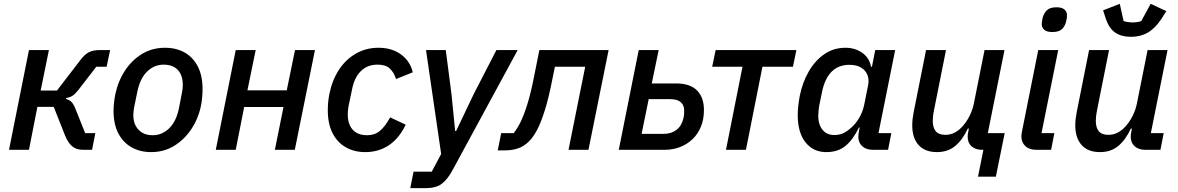

<svg xmlns="http://www.w3.org/2000/svg" viewBox="-20 -781 6144 1001"><path d="M27 0 131 -520H235L192 -309H277L400 -469Q421 -497 443 -508.5Q465 -520 500 -520H554L536 -433H482L387 -310Q371 -290 357.5 -281.5Q344 -273 325 -270L324 -265Q341 -261 352.5 -249.5Q364 -238 374 -212L424 -87H477L460 0H413Q377 0 355.5 -19Q334 -38 319 -75L260 -224H175L131 0Z M768 12Q710 12 666 -13Q622 -38 597 -85.5Q572 -133 572 -203Q572 -225 574.5 -246.5Q577 -268 581 -289Q596 -359 632 -413.5Q668 -468 721 -500Q774 -532 840 -532Q899 -532 943 -507Q987 -482 1011.5 -434Q1036 -386 1036 -317Q1036 -295 1034 -273.5Q1032 -252 1028 -231Q1014 -162 977 -107Q940 -52 887 -20Q834 12 768 12ZM776 -76Q825 -76 862 -112Q899 -148 913 -217L929 -300Q931 -309 932 -319Q933 -329 933 -339Q933 -371 922 -394.5Q911 -418 888.5 -431Q866 -444 833 -444Q784 -444 747 -408Q710 -372 696 -303L679 -220Q678 -212 676.5 -201.5Q675 -191 675 -181Q675 -149 687 -126Q699 -103 721 -89.5Q743 -76 776 -76Z M1105 0 1209 -520H1313L1270 -310H1475L1518 -520H1622L1517 0H1413L1458 -223H1253L1209 0Z M1884 12Q1827 12 1783 -13Q1739 -38 1714 -86.5Q1689 -135 1689 -206Q1689 -228 1691 -249Q1693 -270 1697 -290Q1711 -361 1746 -415.5Q1781 -470 1834.5 -501Q1888 -532 1953 -532Q2024 -532 2071.5 -496.5Q2119 -461 2132 -404L2045 -369Q2033 -405 2011.5 -424.5Q1990 -444 1949 -444Q1895 -444 1861 -410Q1827 -376 1815 -313L1797 -227Q1795 -216 1794 -204.5Q1793 -193 1793 -183Q1793 -152 1804 -127.5Q1815 -103 1837.5 -89.5Q1860 -76 1894 -76Q1933 -76 1960 -98Q1987 -120 2014 -169L2095 -131Q2062 -61 2008.5 -24.5Q1955 12 1884 12Z M2449 -289 2568 -520H2679L2341 103Q2314 154 2283.5 177Q2253 200 2198 200H2119L2136 114H2231L2280 22L2201 -520H2304L2334 -289L2353 -98H2358Z M2575 3 2593 -87H2658Q2677 -110 2694.5 -146Q2712 -182 2729 -236.5Q2746 -291 2762 -370L2792 -520H3153L3048 0H2944L3031 -433H2873L2861 -374Q2841 -271 2820.5 -206Q2800 -141 2780 -103.5Q2760 -66 2739 -45Q2712 -18 2681 -7.5Q2650 3 2612 3Z M3206 0 3310 -520H3414L3378 -346H3505Q3578 -346 3614 -309.5Q3650 -273 3650 -208Q3650 -159 3634.5 -121Q3619 -83 3591 -56Q3563 -29 3526 -14.5Q3489 0 3445 0ZM3325 -83H3439Q3480 -83 3507 -104Q3534 -125 3543 -164Q3546 -176 3546.5 -185.5Q3547 -195 3547 -205Q3547 -232 3529.5 -248Q3512 -264 3475 -264H3362Z M3765 0 3851 -433H3693L3711 -520H4132L4114 -433H3955L3869 0Z M4610 0H4531Q4496 0 4475.5 -18.5Q4455 -37 4455 -68Q4455 -75 4456 -83Q4457 -91 4458 -97L4462 -116H4458Q4427 -52 4387.5 -20Q4348 12 4289 12Q4241 12 4207.5 -12Q4174 -36 4156.5 -78.5Q4139 -121 4139 -179Q4139 -205 4142 -231Q4145 -257 4150 -283Q4164 -352 4196.5 -408.5Q4229 -465 4277.5 -498.5Q4326 -532 4388 -532Q4438 -532 4475.5 -505.5Q4513 -479 4521 -433H4526L4543 -520H4647L4560 -87H4627ZM4330 -77Q4362 -77 4386 -91.5Q4410 -106 4430 -127Q4452 -150 4466.5 -179.5Q4481 -209 4487 -242L4506 -337Q4512 -366 4502.5 -390Q4493 -414 4469.5 -428.5Q4446 -443 4408 -443Q4351 -443 4315.5 -407Q4280 -371 4266 -303L4251 -230Q4249 -218 4247.5 -203Q4246 -188 4246 -176Q4246 -148 4255.5 -125.5Q4265 -103 4283.5 -90Q4302 -77 4330 -77Z M5079 140 5107 0H5099Q5066 0 5045.5 -18Q5025 -36 5025 -68Q5025 -75 5026 -83Q5027 -91 5029 -98L5031 -111H5026Q4998 -51 4959.5 -19.5Q4921 12 4865 12Q4802 12 4769 -25Q4736 -62 4736 -128Q4736 -145 4738 -162Q4740 -179 4744 -199L4808 -520H4912L4849 -204Q4846 -190 4844.5 -175.5Q4843 -161 4843 -151Q4843 -116 4858.5 -97Q4874 -78 4908 -78Q4935 -78 4957 -89.5Q4979 -101 4998 -122Q5021 -148 5036 -179Q5051 -210 5057 -240L5113 -520H5217L5130 -87H5218L5172 140Z M5466 -614Q5437 -614 5424 -626Q5411 -638 5411 -656Q5411 -662 5412.5 -669.5Q5414 -677 5416 -689Q5422 -711 5437.5 -727Q5453 -743 5488 -743Q5517 -743 5530 -731Q5543 -719 5543 -701Q5543 -695 5542 -687Q5541 -679 5538 -668Q5533 -646 5517.5 -630Q5502 -614 5466 -614ZM5460 0H5383Q5346 0 5325.5 -19.5Q5305 -39 5305 -70Q5305 -76 5306 -82Q5307 -88 5308 -95L5393 -520H5497L5410 -87H5477Z M5658 -520H5762L5699 -204Q5696 -190 5694.5 -175.5Q5693 -161 5693 -151Q5693 -116 5708.5 -97Q5724 -78 5758 -78Q5785 -78 5807 -89.5Q5829 -101 5848 -122Q5871 -148 5886 -179Q5901 -210 5907 -240L5963 -520H6067L5980 -87H6047L6030 0H5951Q5916 0 5895.5 -18.5Q5875 -37 5875 -69Q5875 -75 5876 -83Q5877 -91 5879 -98L5881 -111H5876Q5848 -51 5809.5 -19.5Q5771 12 5715 12Q5652 12 5619 -25Q5586 -62 5586 -128Q5586 -145 5588 -162Q5590 -179 5594 -199ZM5876 -589Q5827 -589 5795 -610.5Q5763 -632 5746 -681L5731 -727L5818 -761L5838 -671Q5847 -668 5860.5 -666Q5874 -664 5885 -664Q5898 -664 5910 -666Q5922 -668 5930 -671L5979 -761L6061 -723L6034 -681Q6002 -633 5964 -611Q5926 -589 5876 -589Z"/></svg>

Font: IBM Plex Sans Medium
Style: Italic
Weight: 500
Italic angle: -11.31°
Designer: Mike Abbink, Paul van der Laan, Pieter van Rosmalen
Foundry: Bold Monday
Version: Version 3.201